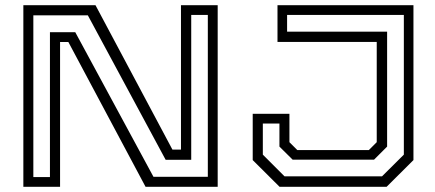

<svg xmlns="http://www.w3.org/2000/svg" viewBox="-20 -720 1678 740"><path d="M70 0V-700H348L644.5 -143.5H677.5V-700H819V0H541L243.5 -558H211.5V0ZM108.5 -37.5H172.5V-596H270L571.5 -38.5H781V-662.5H717V-104H618.5L318.5 -661H108.5ZM1057.5 0 954 -103V-281.5H1095.5V-172L1126 -141.5H1401.5L1432 -172V-558.5H1049.5V-700H1573.5V-103L1470 0ZM1076.5 -40.5H1452.5L1536.5 -124V-662.5H1086.5V-598H1472V-155L1421.5 -104.5H1108L1057 -155V-244H993V-124Z"/></svg>

Font: Tourney Expanded
Style: Regular
Weight: 400
Width: 7
Designer: Tyler Finck
Foundry: Etcetera Type Co
Version: Version 1.010; ttfautohint (v1.8.3)